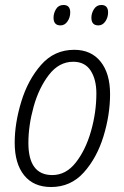

<svg xmlns="http://www.w3.org/2000/svg" viewBox="-20 -741 496 771"><path d="M185 10Q264 10 316.5 -48.5Q369 -107 395.5 -193.5Q422 -280 422 -363Q422 -446 384 -493.5Q346 -541 278 -541Q198 -541 145 -480.5Q92 -420 65.5 -333Q39 -246 39 -168Q39 -84 77 -37Q115 10 185 10ZM190 -38Q94 -38 94 -167Q94 -237 115 -312.5Q136 -388 176.5 -440.5Q217 -493 274 -493Q321 -493 344 -457.5Q367 -422 367 -366Q367 -290 345.5 -214.5Q324 -139 284.5 -88.5Q245 -38 190 -38ZM223 -639Q240 -639 251 -655Q262 -671 262 -691Q262 -721 235 -721Q215 -721 205 -704.5Q195 -688 195 -670Q195 -639 223 -639ZM375 -639Q392 -639 403 -655Q414 -671 414 -691Q414 -721 387 -721Q368 -721 357.5 -704.5Q347 -688 347 -670Q347 -639 375 -639Z"/></svg>

Font: Noto Sans Display SemiCondensed Light
Style: Italic
Weight: 300
Width: 4
Italic angle: -12°
Designer: Monotype Design Team
Foundry: Monotype Imaging Inc.
Version: Version 1.900